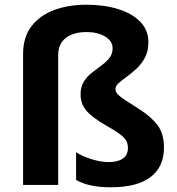

<svg xmlns="http://www.w3.org/2000/svg" viewBox="-20 -785 751 815"><path d="M610 -606Q610 -569 596 -542Q582 -515 561 -495Q540 -475 519 -460Q498 -445 484 -432.5Q470 -420 470 -407Q470 -395 480 -384.5Q490 -374 512.5 -359.5Q535 -345 572 -321Q621 -290 648.5 -254Q676 -218 676 -159Q676 -76 618.5 -33Q561 10 451 10Q403 10 367.5 2.5Q332 -5 303 -21V-139Q326 -123 366.5 -110Q407 -97 441 -97Q480 -97 501.5 -112Q523 -127 523 -157Q523 -175 516 -187.5Q509 -200 489.5 -215Q470 -230 431 -252Q370 -287 346 -316Q322 -345 322 -385Q322 -416 335.5 -438Q349 -460 369.5 -476Q390 -492 410.5 -507Q431 -522 444.5 -539Q458 -556 458 -580Q458 -611 426 -630Q394 -649 347 -649Q312 -649 285 -638.5Q258 -628 242.5 -606.5Q227 -585 227 -551V0H78V-556Q78 -627 113.5 -673.5Q149 -720 210 -742.5Q271 -765 347 -765Q422 -765 481.5 -746.5Q541 -728 575.5 -692.5Q610 -657 610 -606Z"/></svg>

Font: Noto Sans Adlam
Style: Regular
Weight: 400
Designer: Mark Jamra, Neil Patel
Foundry: JamraPatel LLC
Version: Version 3.001